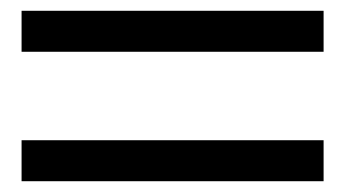

<svg xmlns="http://www.w3.org/2000/svg" viewBox="-20 -578 640 356"><path d="M20 -482V-558H580V-482ZM20 -242V-318H580V-242Z"/></svg>

Font: Victor Mono Thin Medium
Style: Regular
Weight: 500
Monospace: yes
Version: Version 1.561;gftools[0.9.30]